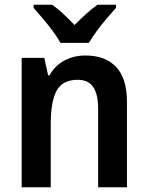

<svg xmlns="http://www.w3.org/2000/svg" viewBox="-20 -786 621 806"><path d="M339 -553Q422 -553 467.5 -505Q513 -457 513 -357V0H392V-329Q392 -390 371.5 -420.5Q351 -451 306 -451Q242 -451 217.5 -405Q193 -359 193 -266V0H71V-543H166L182 -470H188Q211 -511 250.5 -532Q290 -553 339 -553ZM234 -606Q222 -628 202 -655Q182 -682 160 -708Q138 -734 121 -753V-766H199Q222 -750 245.5 -728Q269 -706 293 -681Q319 -707 341.5 -727.5Q364 -748 389 -766H467V-753Q450 -734 428 -708.5Q406 -683 386 -655.5Q366 -628 353 -606Z"/></svg>

Font: Noto Sans Khmer UI SemiCondensed SemiBold
Style: Regular
Weight: 600
Width: 4
Designer: Danh Hong and the Monotype Design Team
Foundry: Monotype Imaging Inc.
Version: Version 2.002; ttfautohint (v1.8.4.7-5d5b)